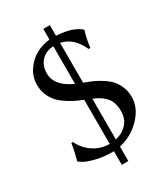

<svg xmlns="http://www.w3.org/2000/svg" viewBox="-197 -802 859 983"><g transform="rotate(-30 232.5 -310.0)"><path d="M263.2 -276.9V-36.1Q305.2 -45.4 332 -74.2Q358.9 -103 358.9 -148.9Q358.9 -176.8 351.6 -198.2Q344.2 -219.7 329.8 -234.4Q315.4 -249 300.3 -258.3Q285.2 -267.6 263.2 -276.9ZM224.6 -386.7V-609.4Q179.2 -607.4 152.6 -578.4Q126 -549.3 126 -505.4Q126 -430.7 224.6 -386.7ZM224.6 -31.7V-292.5Q195.8 -304.2 174.1 -315.2Q152.3 -326.2 128.2 -343Q104 -359.9 88.6 -378.4Q73.2 -397 63.2 -422.9Q53.2 -448.7 53.2 -479Q53.2 -525.9 79.1 -564.5Q105 -603 143.6 -624Q182.1 -645 224.6 -648.9V-711.9H263.2V-648.9Q292 -647.5 316.9 -642.6Q341.8 -637.7 356.7 -631.6Q371.6 -625.5 382.3 -619.4Q393.1 -613.3 397.5 -609.4L401.9 -605.5L404.3 -601.6Q389.2 -554.2 384.8 -507.8L374.5 -506.3Q336.4 -592.3 263.2 -606.9V-371.6Q292.5 -360.8 314 -351.3Q335.4 -341.8 361.3 -325.2Q387.2 -308.6 403.8 -290Q420.4 -271.5 431.6 -243.9Q442.9 -216.3 442.9 -184.1Q442.9 -120.1 389.6 -64.9Q336.4 -9.8 263.2 6.3V91.8H224.6V11.2H216.8Q163.1 11.2 118.7 -0.2Q74.2 -11.7 56.6 -22.9L38.6 -34.2L36.1 -37.6Q52.2 -97.7 56.6 -133.8L65.9 -135.3Q87.4 -88.9 129.9 -60.5Q172.4 -32.2 224.6 -31.7Z"/></g></svg>

Font: Linux Biolinum
Style: Regular
Weight: 400
Designer: Philipp H. Poll
Foundry: Philipp H. Poll
Version: Version 0.6.4